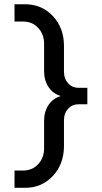

<svg xmlns="http://www.w3.org/2000/svg" viewBox="-20 -690 483 910"><path d="M98.1 200.2H48.8V118.2H89.8Q132.8 118.2 160.9 88.1Q189 58.1 189 12.2V-117.2Q189 -161.6 210.7 -193.4Q232.4 -225.1 269 -234.9Q232.4 -244.6 210.7 -276.6Q189 -308.6 189 -353V-481.9Q189 -527.8 160.9 -557.9Q132.8 -587.9 89.8 -587.9H48.8V-669.9H98.1Q178.2 -669.9 230.7 -613.8Q283.2 -557.6 283.2 -472.2V-349.1Q283.2 -316.9 302.7 -295.4Q322.3 -273.9 352.1 -273.9H394V-195.8H352.1Q322.3 -195.8 302.7 -174.6Q283.2 -153.3 283.2 -121.1V2Q283.2 87.4 230.7 143.8Q178.2 200.2 98.1 200.2Z"/></svg>

Font: LT Wave Text
Style: Regular
Weight: 400
Designer: Daniel Lyons
Version: Version 2.5 (Glyphs App)